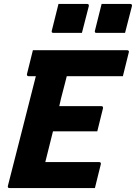

<svg xmlns="http://www.w3.org/2000/svg" viewBox="-20 -955 690 975"><path d="M28 0Q18 0 20 -11Q55 -149 91 -289Q127 -429 162 -568H125Q120 -568 118 -571.5Q116 -575 117 -579Q125 -612 132 -639.5Q139 -667 147 -700H626Q631 -700 633.5 -696.5Q636 -693 634 -689Q626 -656 619 -628.5Q612 -601 604 -568H319Q314 -549 309.5 -530.5Q305 -512 300 -494Q295 -475 290 -455.5Q285 -436 281 -416H495Q500 -416 502 -412.5Q504 -409 503 -405Q501 -396 495.5 -375Q490 -354 484.5 -330.5Q479 -307 474 -288H249Q239 -249 229.5 -210Q220 -171 210 -132H483Q494 -132 492 -121Q488 -105 479 -69Q470 -33 462 0ZM277 -935H422Q433 -935 431 -924L396 -788H251Q240 -788 243 -799ZM496 -935H641Q652 -935 650 -924L615 -788H470Q459 -788 462 -799Z"/></svg>

Font: Recursive Mn Lnr St XBd
Style: Italic
Weight: 800
Italic angle: -15°
Monospace: yes
Version: Version 1.079;hotconv 1.0.112;makeotfexe 2.5.65598; ttfautoh